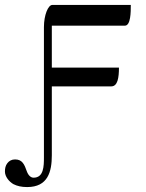

<svg xmlns="http://www.w3.org/2000/svg" viewBox="-84 -476 590 778"><path d="M-64 219C-64 240 -47 260 -30 270C-14 278 3 282 26 282C110 282 126 220 126 153V-126H367C393 -126 398 -162 398 -202H126V-372H422C446 -372 446 -428 446 -456H128C111 -456 94 -415 94 -366V162C94 198 93 244 52 244C41 244 31 235 25 219C15 191 7 170 -23 170C-37 170 -47 176 -54 185C-62 195 -64 207 -64 219Z"/></svg>

Font: Old Standard
Style: Regular
Weight: 400
Designer: Alexey Kryukov <alexios@thessalonica.org.ru>
Version: Version 2.0